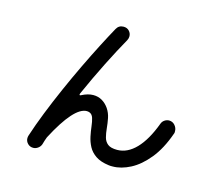

<svg xmlns="http://www.w3.org/2000/svg" viewBox="-107 -903 1214 1050"><g transform="rotate(15 500.0 -378.0)"><path d="M842 -331Q862 -331 875 -316Q888 -301 888 -283Q888 -279 888 -275.5Q888 -272 886 -268Q854 -177 807 -119.5Q760 -62 708 -35Q656 -8 608 -8Q603 -8 597 -8Q591 -8 586 -9Q539 -15 511 -34Q483 -53 469 -79.5Q455 -106 449 -135Q443 -164 440 -190.5Q437 -217 431 -236Q425 -255 410 -261Q403 -264 394 -264Q322 -264 220 -69Q216 -59 212.5 -48Q209 -37 206 -26Q201 -12 188.5 -3Q176 6 162 6Q143 6 130.5 -7Q118 -20 118 -37Q118 -41 118.5 -44Q119 -47 120 -51Q141 -116 170.5 -190.5Q200 -265 234 -342Q268 -419 303 -492Q338 -565 370.5 -628Q403 -691 429 -738Q442 -762 469 -762Q489 -762 501 -749Q513 -736 513 -719Q513 -707 507 -696Q469 -629 423 -537.5Q377 -446 333 -347Q332 -345 332 -342Q332 -335 341 -340Q376 -358 406 -358Q434 -358 456 -345Q478 -332 494 -309Q510 -285 515.5 -257Q521 -229 523.5 -201.5Q526 -174 532 -151.5Q538 -129 555 -115.5Q572 -102 608 -102Q666 -102 715 -153Q764 -204 800 -301Q805 -315 817 -323Q829 -331 842 -331Z"/></g></svg>

Font: Kiwi Maru Medium
Style: Regular
Weight: 500
Designer: Hiroki-Chan
Version: Version 1.100